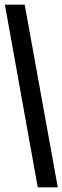

<svg xmlns="http://www.w3.org/2000/svg" viewBox="-20 -755 268 824"><path d="M142 49 1 -735H86L228 49Z"/></svg>

Font: Archivo Narrow
Style: Bold
Weight: 700
Designer: Hector Gatti
Foundry: Omnibus-Type
Version: Version 3.002